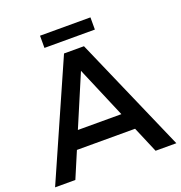

<svg xmlns="http://www.w3.org/2000/svg" viewBox="-147 -968 1033 1095"><g transform="rotate(-20 369.0 -421.0)"><path d="M522 -842V-768H216V-842ZM611 0 544 -158H191L124 0H1L310 -700H431L737 0ZM235 -263H499L367 -574Z"/></g></svg>

Font: Montserrat-Arabic
Style: Regular
Weight: 400
Designer: Mohamed Gaber
Foundry: Kief Type Foundry
Version: Version 5.008;PS 005.008;hotconv 1.0.88;makeotf.lib2.5.64775